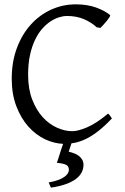

<svg xmlns="http://www.w3.org/2000/svg" viewBox="-20 -650 576 887"><path d="M365.7 111.8Q365.7 129.9 357.2 146.5Q348.6 163.1 330.6 176.8Q312.5 190.4 283.9 200.7Q255.4 210.9 215.3 216.8L204.6 192.9Q230 188.5 247.8 181.9Q265.6 175.3 276.9 167.5Q288.1 159.7 293.2 151.1Q298.3 142.6 298.3 134.8Q298.3 118.2 285.6 111.6Q272.9 105 242.7 102.1Q245.1 95.2 250.5 79.1Q254.9 65.4 262.7 40.5Q266.6 29.3 271.5 14.6Q230 12.7 189.5 -5.9Q146 -26.4 111.3 -64.9Q76.7 -103.5 55.4 -159.4Q34.2 -215.3 34.2 -286.1Q34.2 -364.3 57.9 -427.7Q81.5 -491.2 122.1 -536.1Q162.6 -581.1 216.3 -605.5Q270 -629.9 330.1 -629.9Q382.8 -629.9 422.6 -615.7Q462.4 -601.6 487.8 -581.1Q490.7 -578.6 486.3 -571.3Q481.9 -564 474.4 -554.7Q466.8 -545.4 458.3 -536.1Q449.7 -526.9 443.8 -521L426.8 -523.9Q401.9 -546.9 367.7 -561.5Q333.5 -576.2 289.1 -576.2Q272.5 -576.2 252.7 -570.1Q232.9 -564 212.9 -550.8Q192.9 -537.6 174.3 -516.4Q155.8 -495.1 141.4 -464.8Q127 -434.6 118.4 -394.8Q109.9 -355 109.9 -304.2Q109.9 -239.3 128.7 -190.4Q147.5 -141.6 177 -109.1Q206.5 -76.7 242.9 -60.3Q279.3 -43.9 314 -43.9Q340.3 -43.9 382.8 -62Q425.3 -80.1 479 -125Q481.4 -124 484.1 -120.8Q486.8 -117.7 489.3 -114.3Q491.7 -110.8 493.7 -107.7Q495.6 -104.5 497.1 -103Q465.8 -69.8 437.3 -47.1Q408.7 -24.4 382.1 -10.7Q355.5 2.9 329.6 8.8Q319.8 10.7 310.1 12.2L297.4 50.8Q310.1 53.7 322.5 58.3Q335 63 344.5 70.3Q354 77.6 359.9 87.9Q365.7 98.1 365.7 111.8Z"/></svg>

Font: Noto Serif Devanagari
Style: Regular
Weight: 400
Designer: Monotype Design Team
Foundry: Monotype Imaging Inc.
Version: Version 1.01